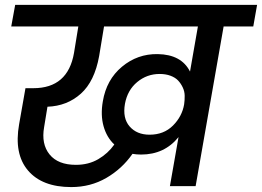

<svg xmlns="http://www.w3.org/2000/svg" viewBox="-20 -760 1070 784"><path d="M673.8 0 709 -200.2Q651.4 -128.9 556.2 -128.9Q538.1 -128.9 521 -131.8Q478.5 -70.8 414.1 -33.4Q349.6 3.9 271 3.9Q151.9 3.9 94.2 -64Q36.6 -131.8 58.1 -252.9L84 -399.9H116.2Q257.3 -399.9 282.2 -543.9L299.8 -651.9H25.9L42 -740.2H1029.8L1014.2 -651.9H893.1L778.8 0ZM590.8 -210Q648.9 -210 686.3 -247.3Q723.6 -284.7 731.9 -334Q734.4 -351.6 734.1 -369.1Q733.9 -386.7 726.3 -402.8Q718.8 -418.9 707.3 -431.2Q695.8 -443.4 676.3 -450.7Q656.7 -458 631.8 -458Q580.1 -458 540.3 -425Q500.5 -392.1 490.2 -335.9Q480 -277.3 509.3 -243.7Q538.6 -210 590.8 -210ZM290 -86.9Q341.8 -86.9 381.3 -110.1Q420.9 -133.3 446.8 -169.9Q415.5 -199.2 402.8 -244.9Q390.1 -290.5 399.9 -346.2Q414.6 -434.6 478 -487.5Q541.5 -540.5 624 -539.1Q720.7 -537.6 755.9 -467.8L788.1 -651.9H404.8L384.8 -530.8Q366.2 -427.7 310.1 -377.4Q253.9 -327.1 173.8 -324.2L160.2 -241.2Q147.9 -171.9 182.4 -129.4Q216.8 -86.9 290 -86.9Z"/></svg>

Font: Poppins Medium
Style: Italic
Weight: 500
Italic angle: -10°
Designer: Ninad Kale (Devanagari), Jonny Pinhorn (Latin)
Foundry: Indian Type Foundry
Version: Version 3.200;PS 1.000;hotconv 16.6.54;makeotf.lib2.5.65590